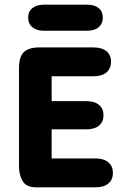

<svg xmlns="http://www.w3.org/2000/svg" viewBox="-20 -798 517 818"><path d="M200 -473H378Q414 -473 433.5 -489.5Q453 -506 453 -535Q453 -564 433.5 -580Q414 -596 378 -596H149Q102 -596 81.5 -576Q61 -556 61 -508V-88Q61 -53 76.5 -26.5Q92 0 133 0H387Q422 0 441.5 -16Q461 -32 461 -61Q461 -90 441.5 -106.5Q422 -123 387 -123H200V-247H348Q383 -247 402 -263Q421 -279 421 -307Q421 -335 402 -351Q383 -367 348 -367H200ZM167 -778Q136 -778 118 -763.5Q100 -749 100 -723Q100 -697 118 -682Q136 -667 167 -667H351Q383 -667 400.5 -682Q418 -697 418 -723Q418 -749 400.5 -763.5Q383 -778 351 -778Z"/></svg>

Font: Beiruti ExtraBold
Style: Regular
Weight: 800
Designer: Arlette Boutros
Foundry: Boutros
Version: Version 1.41